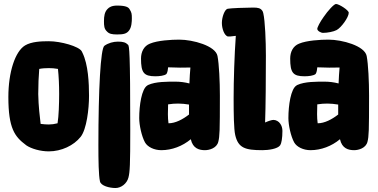

<svg xmlns="http://www.w3.org/2000/svg" viewBox="-20 -744 1898 964"><path d="M427 -263C427 -326 423 -420 394 -479C393 -482 391 -484 390 -487C376 -511 286 -537 225 -537C186 -537 138 -535 106 -516C106 -516 106 -516 106 -516C56 -486 22 -382 22 -257C22 -99 54 -58 110 -16L111 -15C137 3 183 16 225 16C288 16 350 -13 385 -57C415 -95 427 -197 427 -263ZM184 -122C180 -155 173 -212 172 -272C172 -317 174 -361 177 -398C192 -401 209 -402 225 -402C239 -402 255 -401 271 -398C275 -361 277 -317 277 -272C277 -225 275 -161 269 -125C254 -121 239 -119 225 -119C213 -119 199 -120 184 -122Z M568 -571C598 -571 616 -574 628 -591C641 -607 642 -637 642 -652C642 -674 641 -681 631 -697C626 -706 616 -716 568 -716C542 -716 528 -708 520 -699C505 -684 502 -662 502 -638C502 -614 503 -599 517 -586C528 -574 542 -571 568 -571ZM560 200C587 200 617 179 625 147C632 119 634 86 634 -93C634 -486 629 -513 623 -519C611 -531 599 -535 572 -535C549 -535 523 -528 504 -514C485 -500 474 -296 474 -15C474 60 475 137 482 167C487 189 529 200 560 200Z M1072 -463C1062 -514 949 -545 880 -545C840 -545 771 -541 733 -525C702 -513 688 -483 688 -450C688 -379 702 -361 760 -361C781 -361 805 -364 815 -372C818 -375 822 -385 823 -398C823 -401 824 -404 824 -406C866 -404 904 -404 936 -405C934 -382 932 -355 931 -325C908 -331 884 -334 862 -334C822 -334 761 -335 723 -317L720 -315C691 -298 679 -215 679 -151C679 -116 691 -60 708 -29C721 -6 754 10 790 10C843 10 896 -10 938 -45C948 2 981 10 1009 10C1031 10 1068 0 1076 -32C1083 -60 1084 -85 1084 -264C1084 -334 1080 -422 1072 -463ZM875 -224C893 -224 910 -222 929 -219C929 -211 929 -204 929 -196V-169C898 -145 861 -125 826 -125C824 -139 823 -155 823 -171C823 -191 824 -207 824 -220C842 -223 859 -224 875 -224Z M1387 -123C1380 -134 1366 -142 1353 -142C1345 -142 1329 -137 1311 -129C1314 -204 1315 -359 1315 -465C1315 -536 1311 -639 1302 -677C1301 -683 1299 -687 1297 -690C1288 -703 1276 -706 1251 -706C1213 -706 1138 -703 1123 -700C1108 -697 1094 -658 1094 -629C1094 -600 1106 -567 1123 -561C1127 -560 1143 -561 1164 -564C1157 -469 1153 -339 1153 -250C1153 -175 1154 -96 1161 -66C1176 -1 1211 10 1297 10C1327 10 1374 4 1387 -15C1393 -24 1398 -50 1398 -87C1398 -100 1394 -114 1387 -123Z M1602 -579C1624 -579 1655 -585 1670 -593C1693 -605 1731 -657 1731 -680C1731 -693 1682 -724 1667 -724C1657 -724 1626 -690 1605 -659C1587 -634 1573 -607 1573 -599C1573 -589 1591 -579 1602 -579ZM1821 -463C1811 -514 1698 -545 1629 -545C1589 -545 1520 -541 1482 -525C1451 -513 1437 -483 1437 -450C1437 -379 1451 -361 1509 -361C1530 -361 1554 -364 1564 -372C1567 -375 1571 -385 1572 -398C1572 -401 1573 -404 1573 -406C1615 -404 1653 -404 1685 -405C1683 -382 1681 -355 1680 -325C1657 -331 1633 -334 1611 -334C1571 -334 1510 -335 1472 -317L1469 -315C1440 -298 1428 -215 1428 -151C1428 -116 1440 -60 1457 -29C1470 -6 1503 10 1539 10C1592 10 1645 -10 1687 -45C1697 2 1730 10 1758 10C1780 10 1817 0 1825 -32C1832 -60 1833 -85 1833 -264C1833 -334 1829 -422 1821 -463ZM1624 -224C1642 -224 1659 -222 1678 -219C1678 -211 1678 -204 1678 -196V-169C1647 -145 1610 -125 1575 -125C1573 -139 1572 -155 1572 -171C1572 -191 1573 -207 1573 -220C1591 -223 1608 -224 1624 -224Z"/></svg>

Font: Manosque
Style: Regular
Weight: 400
Designer: Ariel Martín Pérez
Foundry: Ariel Martín Pérez
Version: Version 1.005;hotconv 1.0.109;makeotfexe 2.5.65596